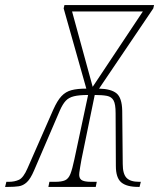

<svg xmlns="http://www.w3.org/2000/svg" viewBox="-74 -734 630 754"><path d="M-54 0 -49 -20H-39Q-17 -20 0.5 -28Q18 -36 34 -73L135 -303Q151 -339 167.5 -356.5Q184 -374 207 -380Q230 -386 265 -386L176 -701L179 -714H531L528 -701L315 -386Q362 -385 383.5 -367.5Q405 -350 406 -299L408 -90Q408 -51 423 -35.5Q438 -20 472 -20H479L474 0H469Q423 0 402 -18Q381 -36 381 -82L380 -290Q380 -325 372 -339.5Q364 -354 346 -357.5Q328 -361 298 -361L246 -108Q240 -75 237.5 -55.5Q235 -36 245 -28Q255 -20 283 -20H306L302 0H116L120 -20H143Q168 -20 181.5 -26Q195 -32 202.5 -51Q210 -70 218 -108L272 -361Q237 -361 216.5 -356Q196 -351 184 -338Q172 -325 161 -300L60 -65Q46 -32 31.5 -18.5Q17 -5 -0.5 -2.5Q-18 0 -41 0ZM290 -393 487 -689H209Z"/></svg>

Font: Noto Serif ExtraCondensed Thin
Style: Italic
Weight: 100
Width: 2
Italic angle: -12°
Designer: Monotype Design Team
Foundry: Monotype Imaging Inc.
Version: Version 2.013